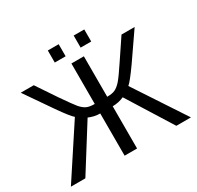

<svg xmlns="http://www.w3.org/2000/svg" viewBox="-175 -1039 1272 1241"><g transform="rotate(-30 461.5 -418.5)"><path d="M415 0V-315Q372 -315 331 -333L122 0H14L262 -378Q240 -395 175 -488L37 -688H134L234 -539Q290 -458 312 -431Q335 -405 356.5 -395.5Q378 -386 415 -386V-688H508V-386Q546 -386 567 -396Q589 -406 613 -433Q636 -459 689 -539L789 -688H887L749 -488Q683 -395 661 -378L910 0H801L593 -333Q552 -315 508 -315V0ZM597 -747H518V-837H597ZM406 -747H325V-837H406Z"/></g></svg>

Font: Libra Sans
Style: Regular
Weight: 400
Foundry: Context Ltd
Version: Version 1.002